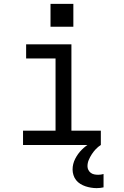

<svg xmlns="http://www.w3.org/2000/svg" viewBox="-20 -749 640 992"><path d="M99 0V-74H267V-447H115V-520H349V-74H501V0ZM479 223Q465 223 450 220.5Q435 218 421.5 213.5Q408 209 395 201Q382 193 373 181.5Q364 170 359.5 155.5Q355 141 355 127Q355 98 368.5 71.5Q382 45 402.5 24.5Q423 4 448.5 -10.5Q474 -25 501 -35V0Q487 9 475.5 21Q464 33 454.5 47.5Q445 62 438.5 77.5Q432 93 432 110Q432 120 436.5 129Q441 138 449 144Q457 150 467 152Q477 154 487 154Q494 154 501.5 153Q509 152 515 150V219Q507 221 497.5 222Q488 223 479 223ZM241 -611V-729H359V-611Z"/></svg>

Font: Iosevka SS04 Extended
Style: Regular
Weight: 400
Width: 7
Monospace: yes
Designer: Belleve Invis
Foundry: Belleve Invis
Version: Version 19.0.0; ttfautohint (v1.8.4)